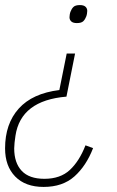

<svg xmlns="http://www.w3.org/2000/svg" viewBox="-29 -535 461 757"><path d="M143 202Q71 202 31 161Q-9 120 -9 50Q-9 -47 45 -107Q99 -167 205 -180L234 -324H267L233 -154Q53 -139 32 0Q30 11 28.5 26.5Q27 42 27 50Q27 107 56.5 138.5Q86 170 146 170Q209 170 246.5 135Q284 100 308 38L338 49Q311 119 264.5 160.5Q218 202 143 202ZM274 -444Q259 -444 252 -450.5Q245 -457 245 -467Q245 -471 246 -477.5Q247 -484 249 -489Q253 -500 260.5 -507.5Q268 -515 286 -515Q301 -515 308 -508.5Q315 -502 315 -492Q315 -488 314 -481.5Q313 -475 311 -470Q307 -459 299.5 -451.5Q292 -444 274 -444Z"/></svg>

Font: IBM Plex Sans Cond ExtLt
Style: Italic
Weight: 200
Width: 3
Italic angle: -11°
Designer: Mike Abbink, Paul van der Laan, Pieter van Rosmalen
Foundry: Bold Monday
Version: Version 1.3